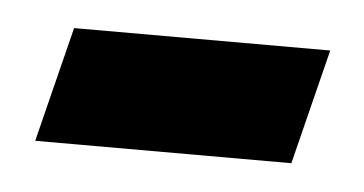

<svg xmlns="http://www.w3.org/2000/svg" viewBox="-26 -291 315 166"><g transform="rotate(5 132.0 -208.0)"><path d="M8.3 -158.3 33.3 -258.3H255.6L230.6 -158.3Z"/></g></svg>

Font: Afacad
Style: Italic
Weight: 400
Italic angle: -14°
Designer: Kristian Moeller
Foundry: Dicotype
Version: Version 1.000